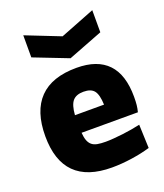

<svg xmlns="http://www.w3.org/2000/svg" viewBox="-148 -905 867 1012"><g transform="rotate(-20 285.5 -398.5)"><path d="M103 -806 296 -730 490 -806V-682L296 -607L103 -682ZM305 9Q30 9 30 -266Q30 -406 99.5 -477.5Q169 -549 307 -549Q541 -549 541 -302Q541 -275 539 -256Q537 -237 532 -218H216Q218 -191 224.5 -174Q231 -157 243 -147Q255 -137 274 -133.5Q293 -130 320 -130Q340 -130 365 -132Q390 -134 416 -137Q442 -140 467.5 -144.5Q493 -149 516 -154L521 -22Q475 -8 417 0.5Q359 9 305 9ZM299 -418Q258 -418 238.5 -395.5Q219 -373 215 -317H378Q376 -373 358.5 -395.5Q341 -418 299 -418Z"/></g></svg>

Font: Encode Sans Narrow
Style: ExtraBold
Weight: 800
Designer: Pablo Impallari, Andres Torresi
Foundry: Pablo Impallari, Andres Torresi
Version: Version 1.000; ttfautohint (v1.00) -l 8 -r 50 -G 200 -x 14 -